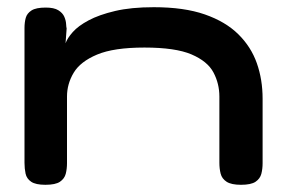

<svg xmlns="http://www.w3.org/2000/svg" viewBox="-20 -504 791 533"><path d="M106 9Q79 9 66.5 0.5Q54 -8 51 -22Q48 -36 48 -52V-426Q48 -442 51.5 -454.5Q55 -467 67.5 -475Q80 -483 107 -483Q130 -483 142 -475.5Q154 -468 158.5 -457.5Q163 -447 163.5 -437.5Q164 -428 165 -425L162 -384Q167 -398 182 -415Q197 -432 226 -447.5Q255 -463 299.5 -473.5Q344 -484 407 -484Q491 -484 548.5 -464Q606 -444 641.5 -409Q677 -374 693 -328.5Q709 -283 709 -230V-51Q709 -35 705.5 -21.5Q702 -8 689.5 0.5Q677 9 649 9Q622 9 609 0.5Q596 -8 592.5 -22Q589 -36 589 -52V-236Q589 -272 572.5 -303Q556 -334 511.5 -353Q467 -372 381 -372Q296 -372 249.5 -352.5Q203 -333 184.5 -302Q166 -271 166 -236V-51Q166 -35 162.5 -21.5Q159 -8 146.5 0.5Q134 9 106 9Z"/></svg>

Font: Fredoka Expanded Medium
Style: Regular
Weight: 500
Width: 7
Designer: Ben Nathan
Foundry: Milena B. Brandão, Ben Nathan
Version: Version 2.001